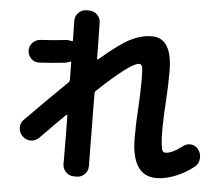

<svg xmlns="http://www.w3.org/2000/svg" viewBox="-56 -847 1112 957"><g transform="rotate(5 500.0 -368.0)"><path d="M78.1 -127.9 74.2 -131.8Q58.6 -147.5 58.1 -171.9Q57.6 -196.3 74.2 -211.9Q205.1 -344.7 281.2 -418Q286.1 -422.9 286.1 -431.6Q286.1 -445.3 285.6 -473.6Q285.2 -502 285.2 -516.6Q285.2 -518.6 283.2 -520.5Q281.2 -522.5 279.3 -521.5Q270.5 -516.6 255.9 -513.7Q187.5 -505.9 127 -502.9Q102.5 -502 85.9 -518.1Q69.3 -534.2 68.4 -557.6Q67.4 -581.1 84 -598.1Q100.6 -615.2 124 -616.2Q182.6 -619.1 252 -627Q264.6 -627.9 277.3 -624Q284.2 -622.1 284.2 -628.9Q284.2 -644.5 283.2 -677.2Q282.2 -710 282.2 -726.6Q282.2 -750 298.8 -766.6Q315.4 -783.2 337.9 -783.2H351.6Q376 -783.2 392.6 -766.6Q409.2 -750 409.2 -725.6Q410.2 -638.7 412.1 -547.9Q412.1 -541 418 -544.9Q513.7 -627.9 568.4 -655.3Q623 -682.6 674.8 -682.6Q776.4 -682.6 777.3 -517.6Q777.3 -436.5 772.5 -370.1Q767.6 -301.8 766.6 -230.5Q766.6 -176.8 770 -150.4Q773.4 -124 777.8 -117.2Q782.2 -110.4 793 -110.4Q824.2 -110.4 877.9 -151.4Q895.5 -165 918 -162.1Q940.4 -159.2 953.1 -140.6Q967.8 -121.1 965.8 -95.7Q963.9 -70.3 945.3 -54.7Q902.3 -20.5 852.1 -0.5Q801.8 19.5 757.8 19.5Q632.8 19.5 632.8 -172.9Q632.8 -246.1 637.7 -314.5Q642.6 -399.4 642.6 -461.9Q642.6 -512.7 638.7 -526.4Q634.8 -540 623 -540Q582 -540 419.9 -387.7Q414.1 -381.8 414.1 -373Q416 -244.1 418 -9.8Q418 13.7 401.4 30.3Q384.8 46.9 362.3 46.9H347.7Q324.2 46.9 307.6 29.8Q291 12.7 291 -9.8Q291 -50.8 290.5 -130.9Q290 -210.9 289.1 -252Q289.1 -253.9 286.6 -254.9Q284.2 -255.9 283.2 -254.9Q248 -220.7 157.2 -127.9Q140.6 -112.3 117.2 -112.3Q93.8 -112.3 78.1 -127.9Z"/></g></svg>

Font: Rounded Mgen+ 2m bold
Style: Bold
Weight: 700
Designer: [Source Han Sans]
Ryoko NISHIZUKA  (kana & ideographs); Paul D. Hunt (Latin, Greek & Cyrillic); Wenlong ZHANG  (bopomofo
Version: Version 1.059.20150602